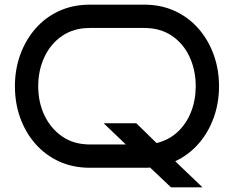

<svg xmlns="http://www.w3.org/2000/svg" viewBox="-20 -720 1004 824"><path d="M714 84 624 -1Q618 0 611.5 0Q605 0 599 0H366Q293 0 234 -27Q175 -54 132.5 -102Q90 -150 67 -213.5Q44 -277 44 -350Q44 -422 67 -485.5Q90 -549 132.5 -597.5Q175 -646 234 -673Q293 -700 366 -700H599Q671 -700 730 -673Q789 -646 831.5 -597.5Q874 -549 897 -485.5Q920 -422 920 -350Q920 -278 897 -214.5Q874 -151 832 -103Q790 -55 732 -28L849 84ZM820 -350Q820 -419 793.5 -476Q767 -533 717.5 -566.5Q668 -600 599 -600H366Q297 -600 247.5 -566.5Q198 -533 171 -476Q144 -419 144 -350Q144 -281 171 -224.5Q198 -168 247.5 -134Q297 -100 366 -100H520L425 -191H565L652 -106Q705 -119 742.5 -154Q780 -189 800 -240Q820 -291 820 -350Z"/></svg>

Font: Bruno Ace
Style: Regular
Weight: 400
Version: Version 1.100; ttfautohint (v1.8.4.7-5d5b);gftools[0.9.27]